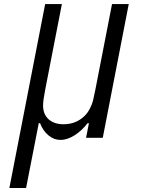

<svg xmlns="http://www.w3.org/2000/svg" viewBox="-20 -687 707 957"><path d="M194.7 -161.5Q194.7 -117.2 222.3 -92.4Q250 -67.7 296.9 -67.7Q358.1 -67.7 400.4 -108.1Q417.3 -124.3 428.4 -146.5Q439.5 -168.6 443.7 -185.9Q447.9 -203.1 455.1 -238.9L538.4 -666.7H621.7L492.2 0H408.9L423.2 -72.9H416.7Q387.4 -35.2 351.2 -12.4Q315.1 10.4 281.9 10.4Q248.7 10.4 221.4 -12.4Q194 -35.2 179.7 -72.9H173.2L110 250H26.7L205.1 -666.7H288.4L205.1 -238.9Q194.7 -185.5 194.7 -161.5Z"/></svg>

Font: Monoid
Style: Italic
Weight: 400
Width: 4
Italic angle: -11°
Monospace: yes
Version: Version 0.61